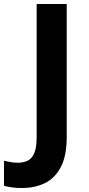

<svg xmlns="http://www.w3.org/2000/svg" viewBox="-94 -734 445 964"><path d="M14.6 210Q-14.4 210 -36.2 206.5Q-58 203 -74 199V73Q-58.2 77 -40.5 80Q-22.7 83 -3 83Q23 83 44.5 73Q66 63 78 35Q90 7 90 -45V-714H241V-46Q241 46 212.5 102.5Q184 159 133.2 184.5Q82.4 210 14.6 210Z"/></svg>

Font: Noto Sans Lisu
Style: Regular
Weight: 400
Designer: Monotype Design Team. David Williams.
Foundry: Monotype Imaging Inc.
Version: Version 2.102